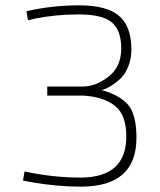

<svg xmlns="http://www.w3.org/2000/svg" viewBox="-20 -690 600 719"><path d="M79 -648Q174 -670 277 -670Q380 -670 426 -630.5Q472 -591 472 -505Q472 -470 460.5 -441.5Q449 -413 433 -397.5Q417 -382 400 -371Q371 -353 359 -353Q424 -336 457.5 -300Q491 -264 491 -174Q491 9 283 9Q194 9 96 -8L66 -14L72 -48Q177 -25 283 -25Q453 -26 453 -179Q453 -261 409.5 -294.5Q366 -328 291 -332H157V-366H290Q339 -366 386.5 -403Q434 -440 434 -508.5Q434 -577 398.5 -606.5Q363 -636 275 -636Q187 -636 110 -620L85 -614Z"/></svg>

Font: Titillium Web
Style: Thin
Weight: 200
Version: Version 1.001;PS 57.000;hotconv 1.0.70;makeotf.lib2.5.55311